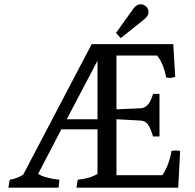

<svg xmlns="http://www.w3.org/2000/svg" viewBox="-20 -872 906 892"><path d="M88 -61 406 -667H785L794 -515Q781 -510 766 -510Q762 -510 752 -512Q740 -576 710 -614H521V-364L633 -369Q673 -370 691 -436H721V-238H691Q679 -278 667 -294.5Q655 -311 632 -312L521 -318V-58H734Q764 -100 777 -171Q791 -173 797 -173Q803 -173 817 -171L808 0H335L341 -37Q369 -40 390.5 -46Q412 -52 433 -64V-271H265L157 -64Q190 -44 256 -37L252 0H19L25 -37Q62 -43 88 -61ZM433 -318V-590L290 -318ZM602 -835Q615 -852 634 -852Q648 -852 659 -841.5Q670 -831 670 -817Q670 -806 664 -797Q658 -788 645 -778L541 -695L519 -719Z"/></svg>

Font: Caladea
Style: Regular
Weight: 400
Designer: Carolina Giovagnoli and Andres Torresi
Foundry: Carolina Giovagnoli & Andres Torresi
Version: Version 1.001